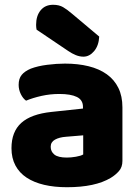

<svg xmlns="http://www.w3.org/2000/svg" viewBox="-20 -767 584 803"><path d="M260 -108Q277 -108 297.5 -111.5Q318 -115 328 -121V-201L256 -195Q228 -193 210 -183Q192 -173 192 -153Q192 -133 207.5 -120.5Q223 -108 260 -108ZM252 -501Q306 -501 350.5 -490Q395 -479 426.5 -456.5Q458 -434 475 -399.5Q492 -365 492 -318V-94Q492 -68 477.5 -51.5Q463 -35 443 -23Q378 16 260 16Q207 16 164.5 6Q122 -4 91.5 -24Q61 -44 44.5 -75Q28 -106 28 -147Q28 -216 69 -253Q110 -290 196 -299L327 -313V-320Q327 -349 301.5 -361.5Q276 -374 228 -374Q190 -374 154 -366Q118 -358 89 -346Q76 -355 67 -373.5Q58 -392 58 -412Q58 -438 70.5 -453.5Q83 -469 109 -480Q138 -491 177.5 -496Q217 -501 252 -501ZM133 -643Q131 -653 131 -663Q131 -701 150 -724Q169 -747 202 -747Q227 -747 244 -737Q261 -727 282 -709L395 -614Q393 -576 373.5 -553Q354 -530 329 -530Q313 -530 297 -536.5Q281 -543 265 -554Z"/></svg>

Font: BALOOCHETTANREGULAR
Style: Book
Weight: 400
Designer: Maithili Shingre and Ek Type
Foundry: Ek Type
Version: Version 1.100;PS 1.000;hotconv 1.0.88;makeotf.lib2.5.647800;